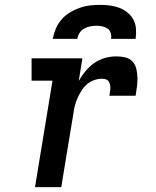

<svg xmlns="http://www.w3.org/2000/svg" viewBox="-20 -770 640 790"><path d="M124 0 196 -438H110V-530H319L304 -437Q316 -458 332 -477.5Q348 -497 368.5 -511Q389 -525 412 -531.5Q435 -538 459 -538Q477 -538 495 -534Q513 -530 525 -517Q537 -504 541 -486.5Q545 -469 545.5 -450.5Q546 -432 543.5 -413.5Q541 -395 538 -376H430Q431 -384 432.5 -392Q434 -400 434 -407.5Q434 -415 432.5 -422.5Q431 -430 426.5 -436Q422 -442 414.5 -444Q407 -446 399 -446Q383 -446 366.5 -440Q350 -434 337 -422.5Q324 -411 315 -396.5Q306 -382 299 -366.5Q292 -351 288 -335Q284 -319 282 -303L232 0ZM197 -610Q201 -631 209.5 -651.5Q218 -672 232.5 -689Q247 -706 266.5 -718Q286 -730 307 -737.5Q328 -745 349 -747.5Q370 -750 391 -750Q412 -750 432 -747.5Q452 -745 470.5 -738Q489 -731 504.5 -718.5Q520 -706 529 -689Q538 -672 539.5 -651.5Q541 -631 538 -610H437Q439 -622 435.5 -634Q432 -646 422.5 -652.5Q413 -659 401 -661.5Q389 -664 377 -664Q364 -664 351 -661.5Q338 -659 326.5 -652.5Q315 -646 307.5 -634.5Q300 -623 298 -610Z"/></svg>

Font: Iosevka Curly Slab SmBdEx
Style: Italic
Weight: 600
Width: 7
Italic angle: -9°
Monospace: yes
Designer: Belleve Invis
Foundry: Belleve Invis
Version: Version 11.1.0; ttfautohint (v1.8.3)